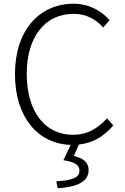

<svg xmlns="http://www.w3.org/2000/svg" viewBox="-20 -762 667 1027"><path d="M552 -129C500 -72 445 -41 371 -41C218 -41 123 -168 123 -367C123 -564 220 -688 374 -688C441 -688 493 -659 532 -615L566 -654C527 -700 460 -742 374 -742C189 -742 60 -598 60 -365C60 -136 183 8 358 13L319 95C380 104 405 120 405 151C405 184 377 202 281 208L289 245C396 238 454 208 454 148C454 104 423 84 375 72L402 11C479 3 537 -34 586 -91Z"/></svg>

Font: Noto Sans CJK KR Light
Style: Regular
Weight: 300
Designer: Ryoko NISHIZUKA (kana & ideographs); Paul D. Hunt (Latin, Greek & Cyrillic); Wenlong ZHANG (bopomofo); Sandoll Communica
Foundry: Adobe Systems Incorporated
Version: Version 1.004;PS 1.004;hotconv 1.0.82;makeotf.lib2.5.63406